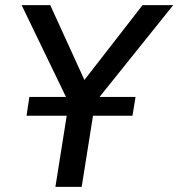

<svg xmlns="http://www.w3.org/2000/svg" viewBox="-20 -725 692 745"><path d="M195 0 253 -365 262 -295 64 -705H175L312 -405H300L533 -705H652L323 -295L355 -365L297 0ZM83 -276 94 -349H506L494 -276Z"/></svg>

Font: Nunito Sans 10pt SemiCondensed SemiBold
Style: Italic
Weight: 600
Width: 4
Italic angle: -9°
Designer: Vernon Adams
Foundry: Vernon Adams
Version: Version 3.101;gftools[0.9.27]